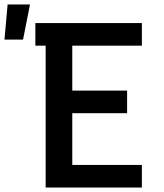

<svg xmlns="http://www.w3.org/2000/svg" viewBox="-115 -838 735 858"><path d="M89 0V-634H43V-735H519V-634H208V-433H453V-332H208V-101H519V0ZM-95 -661 -81 -818H19L-12 -661Z"/></svg>

Font: Iosevka Book
Style: Bold
Weight: 700
Designer: Belleve Invis
Foundry: Belleve Invis
Version: Version 28.0.7; ttfautohint (v1.8.3)